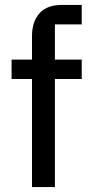

<svg xmlns="http://www.w3.org/2000/svg" viewBox="-20 -760 371 780"><path d="M110 -439H27V-518H110V-614Q110 -671 140 -705.5Q170 -740 231 -740H312V-661H203V-518H312V-439H203V0H110Z"/></svg>

Font: IBM Plex Sans Devanagari Text
Style: Regular
Weight: 450
Designer: Mike Abbink, Paul van der Laan, Pieter van Rosmalen, Erin McLaughlin
Foundry: Bold Monday
Version: Version 1.1